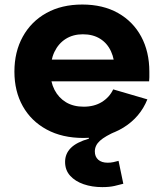

<svg xmlns="http://www.w3.org/2000/svg" viewBox="-20 -582 701 826"><path d="M339 11.5Q247.5 11.5 180.8 -24.8Q114 -61 78 -125.2Q42 -189.5 42 -274Q42 -359 78 -424.2Q114 -489.5 179.5 -526Q245 -562.5 334 -562.5Q423 -562.5 487.8 -526Q552.5 -489.5 587.5 -424.5Q622.5 -359.5 622.5 -273.5Q622.5 -259.5 622.5 -249.5Q622.5 -239.5 621.5 -232H471.5Q473 -243 473.2 -254.5Q473.5 -266 473.5 -280.5Q473.5 -326.5 457.5 -361.2Q441.5 -396 410.8 -415.2Q380 -434.5 336.5 -434.5Q294.5 -434.5 263 -414.8Q231.5 -395 214.2 -358.8Q197 -322.5 197 -274Q197 -229.5 214.5 -195.5Q232 -161.5 263.8 -142.2Q295.5 -123 340 -123Q385.5 -123 418.2 -143.2Q451 -163.5 467 -197.5L614 -154.5Q583 -77.5 510.8 -33Q438.5 11.5 339 11.5ZM138.5 -232V-325.5H532L548.5 -232ZM490 110 510.5 208.5Q494.5 213 472.5 218Q450.5 223 420 223Q376 223 339.8 210.5Q303.5 198 281.8 174Q260 150 260 114.5Q260 79.5 284.5 54.8Q309 30 362.5 14.5L359 -23.5L482 -18Q432 3.5 410 23.5Q388 43.5 388 69.5Q388 92 402.5 105Q417 118 443.5 118Q456 118 467.8 115.5Q479.5 113 490 110Z"/></svg>

Font: Hepta Slab ExtraLight
Style: Bold
Weight: 700
Version: Version 1.102